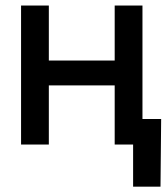

<svg xmlns="http://www.w3.org/2000/svg" viewBox="-20 -536 622 712"><path d="M161.1 -311.5V-515.6H58.1V0H161.1V-219.2H405.3V0H473.6V156.2H575.2L577.6 -94.7H508.3V-515.6H405.3V-311.5Z"/></svg>

Font: Inteeer Medium
Style: Regular
Weight: 500
Designer: Rasmus Andersson
Foundry: rsms
Version: Version 4.001;Glyphs 3.4 (3402)